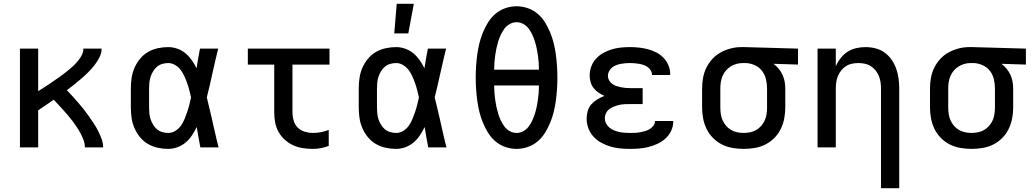

<svg xmlns="http://www.w3.org/2000/svg" viewBox="-20 -776 5440 1011"><path d="M85 0V-520H181V-296Q195 -305 209.5 -314Q224 -323 238 -332.5Q252 -342 265.5 -351.5Q279 -361 293 -370.5Q307 -380 320 -390.5Q333 -401 346 -411.5Q359 -422 371 -434Q383 -446 393.5 -459Q404 -472 411.5 -487.5Q419 -503 419 -520H515Q515 -496 503.5 -473.5Q492 -451 477 -432Q462 -413 444.5 -395.5Q427 -378 408.5 -362Q390 -346 371 -331Q352 -316 332 -301Q348 -285 363 -268Q378 -251 393 -234Q408 -217 422 -199Q436 -181 449 -162.5Q462 -144 474.5 -125Q487 -106 497 -86Q507 -66 515 -44.5Q523 -23 523 0H427Q427 -19 420.5 -37Q414 -55 405 -72Q396 -89 385.5 -105Q375 -121 363.5 -136.5Q352 -152 339.5 -166.5Q327 -181 314.5 -195Q302 -209 289 -223Q276 -237 263 -251Q242 -237 222 -223Q202 -209 181 -195V0Z M866 8Q838 8 810.5 2Q783 -4 759 -18Q735 -32 717 -54Q699 -76 688 -101.5Q677 -127 673 -154.5Q669 -182 669 -210V-310Q669 -338 673 -365.5Q677 -393 688 -418.5Q699 -444 717 -466Q735 -488 759 -502Q783 -516 810.5 -522Q838 -528 866 -528Q890 -528 914 -519.5Q938 -511 956.5 -495.5Q975 -480 989.5 -459.5Q1004 -439 1015 -417Q1019 -443 1023.5 -468.5Q1028 -494 1033 -520H1129Q1113 -456 1099 -391.5Q1085 -327 1069 -263Q1076 -236 1082 -209Q1088 -182 1095 -154Q1104 -115 1112.5 -76.5Q1121 -38 1131 0H1035Q1030 -27 1025 -53.5Q1020 -80 1016 -107Q1005 -85 991 -63.5Q977 -42 958 -26Q939 -10 915 -1Q891 8 866 8ZM866 -76Q886 -76 903.5 -87Q921 -98 932.5 -114Q944 -130 951.5 -148.5Q959 -167 965.5 -186Q972 -205 977 -224.5Q982 -244 986 -263Q982 -282 977 -301Q972 -320 965.5 -338.5Q959 -357 951 -374.5Q943 -392 931.5 -407.5Q920 -423 902.5 -433.5Q885 -444 866 -444Q850 -444 834.5 -439.5Q819 -435 807 -425Q795 -415 786.5 -401Q778 -387 773 -372Q768 -357 766.5 -341.5Q765 -326 765 -310V-210Q765 -194 766.5 -178.5Q768 -163 773 -148Q778 -133 786.5 -119Q795 -105 807 -95Q819 -85 834.5 -80.5Q850 -76 866 -76Z M1627 8Q1601 8 1574.5 4Q1548 0 1524 -11Q1500 -22 1480 -40Q1460 -58 1447 -81Q1434 -104 1429 -130.5Q1424 -157 1424 -184V-436H1285V-520H1715V-436H1520V-184Q1520 -162 1526.5 -140.5Q1533 -119 1548 -104Q1563 -89 1584.5 -82.5Q1606 -76 1627 -76Q1649 -76 1670 -80Q1691 -84 1711 -92V-8Q1691 0 1670 4Q1649 8 1627 8Z M2066 8Q2038 8 2010.5 2Q1983 -4 1959 -18Q1935 -32 1917 -54Q1899 -76 1888 -101.5Q1877 -127 1873 -154.5Q1869 -182 1869 -210V-310Q1869 -338 1873 -365.5Q1877 -393 1888 -418.5Q1899 -444 1917 -466Q1935 -488 1959 -502Q1983 -516 2010.5 -522Q2038 -528 2066 -528Q2090 -528 2114 -519.5Q2138 -511 2156.5 -495.5Q2175 -480 2189.5 -459.5Q2204 -439 2215 -417Q2219 -443 2223.5 -468.5Q2228 -494 2233 -520H2329Q2313 -456 2299 -391.5Q2285 -327 2269 -263Q2276 -236 2282 -209Q2288 -182 2295 -154Q2304 -115 2312.5 -76.5Q2321 -38 2331 0H2235Q2230 -27 2225 -53.5Q2220 -80 2216 -107Q2205 -85 2191 -63.5Q2177 -42 2158 -26Q2139 -10 2115 -1Q2091 8 2066 8ZM2066 -76Q2086 -76 2103.5 -87Q2121 -98 2132.5 -114Q2144 -130 2151.5 -148.5Q2159 -167 2165.5 -186Q2172 -205 2177 -224.5Q2182 -244 2186 -263Q2182 -282 2177 -301Q2172 -320 2165.5 -338.5Q2159 -357 2151 -374.5Q2143 -392 2131.5 -407.5Q2120 -423 2102.5 -433.5Q2085 -444 2066 -444Q2050 -444 2034.5 -439.5Q2019 -435 2007 -425Q1995 -415 1986.5 -401Q1978 -387 1973 -372Q1968 -357 1966.5 -341.5Q1965 -326 1965 -310V-210Q1965 -194 1966.5 -178.5Q1968 -163 1973 -148Q1978 -133 1986.5 -119Q1995 -105 2007 -95Q2019 -85 2034.5 -80.5Q2050 -76 2066 -76ZM2056 -600 2069 -756H2159L2130 -600Z M2700 8Q2670 8 2641 -2Q2612 -12 2589 -31.5Q2566 -51 2550 -77Q2534 -103 2522.5 -131Q2511 -159 2504 -188Q2497 -217 2493 -247Q2489 -277 2487 -307Q2485 -337 2485 -368Q2485 -398 2487 -428Q2489 -458 2493 -488Q2497 -518 2504 -547Q2511 -576 2522.5 -604Q2534 -632 2550 -658Q2566 -684 2589 -703.5Q2612 -723 2641 -733Q2670 -743 2700 -743Q2730 -743 2759 -733Q2788 -723 2811 -703.5Q2834 -684 2850 -658Q2866 -632 2877.5 -604Q2889 -576 2896 -547Q2903 -518 2907 -488Q2911 -458 2913 -428Q2915 -398 2915 -367Q2915 -337 2913 -307Q2911 -277 2907 -247Q2903 -217 2896 -188Q2889 -159 2877.5 -131Q2866 -103 2850 -77Q2834 -51 2811 -31.5Q2788 -12 2759 -2Q2730 8 2700 8ZM2582 -409H2818Q2818 -428 2816.5 -447Q2815 -466 2812.5 -484.5Q2810 -503 2806 -521.5Q2802 -540 2796.5 -558Q2791 -576 2783 -593Q2775 -610 2764 -625Q2753 -640 2736 -649.5Q2719 -659 2700 -659Q2681 -659 2664 -649.5Q2647 -640 2636 -625Q2625 -610 2617 -593Q2609 -576 2603.5 -558Q2598 -540 2594 -521.5Q2590 -503 2587.5 -484.5Q2585 -466 2583.5 -447Q2582 -428 2582 -409ZM2700 -76Q2719 -76 2736 -85.5Q2753 -95 2764 -110Q2775 -125 2783 -142Q2791 -159 2796.5 -177Q2802 -195 2806 -213.5Q2810 -232 2812.5 -250.5Q2815 -269 2816.5 -288Q2818 -307 2818 -326H2582Q2582 -307 2583.5 -288Q2585 -269 2587.5 -250.5Q2590 -232 2594 -213.5Q2598 -195 2603.5 -177Q2609 -159 2617 -142Q2625 -125 2636 -110Q2647 -95 2664 -85.5Q2681 -76 2700 -76Z M3297 8Q3271 8 3245 5.5Q3219 3 3194 -4.5Q3169 -12 3146 -24.5Q3123 -37 3105 -56.5Q3087 -76 3078 -101Q3069 -126 3069 -152Q3069 -172 3075 -192.5Q3081 -213 3095 -228Q3109 -243 3126.5 -253.5Q3144 -264 3163 -271Q3147 -278 3132 -288Q3117 -298 3106 -312Q3095 -326 3090 -343.5Q3085 -361 3085 -378Q3085 -403 3093.5 -426Q3102 -449 3118.5 -467Q3135 -485 3156.5 -497Q3178 -509 3201 -516Q3224 -523 3248.5 -525.5Q3273 -528 3297 -528Q3321 -528 3344.5 -525.5Q3368 -523 3391 -517Q3414 -511 3435.5 -500Q3457 -489 3473.5 -472Q3490 -455 3499.5 -432.5Q3509 -410 3509 -387V-381H3413V-383Q3413 -395 3406.5 -405.5Q3400 -416 3390 -423Q3380 -430 3368.5 -434Q3357 -438 3345 -440Q3333 -442 3321 -443Q3309 -444 3297 -444Q3285 -444 3272.5 -443Q3260 -442 3247.5 -439.5Q3235 -437 3223.5 -432.5Q3212 -428 3202.5 -420Q3193 -412 3187 -401Q3181 -390 3181 -377Q3181 -365 3187 -353.5Q3193 -342 3203.5 -334.5Q3214 -327 3226 -323Q3238 -319 3250 -316.5Q3262 -314 3274.5 -313Q3287 -312 3300 -312H3364V-228H3300Q3286 -228 3271.5 -227.5Q3257 -227 3243 -224Q3229 -221 3215.5 -216Q3202 -211 3190 -202.5Q3178 -194 3171.5 -181Q3165 -168 3165 -153Q3165 -139 3171.5 -126Q3178 -113 3189 -104Q3200 -95 3213.5 -89.5Q3227 -84 3240.5 -81Q3254 -78 3268.5 -77Q3283 -76 3297 -76Q3310 -76 3323.5 -76.5Q3337 -77 3350 -79.5Q3363 -82 3376 -85.5Q3389 -89 3400.5 -96Q3412 -103 3420.5 -114Q3429 -125 3429 -139H3525V-135Q3525 -110 3514 -87Q3503 -64 3484.5 -47Q3466 -30 3443.5 -19.5Q3421 -9 3396.5 -2.5Q3372 4 3347 6Q3322 8 3297 8Z M3896 8Q3867 8 3837.5 3Q3808 -2 3782 -15Q3756 -28 3735 -49Q3714 -70 3701 -96.5Q3688 -123 3682.5 -152Q3677 -181 3677 -210V-310Q3677 -338 3682 -366Q3687 -394 3699.5 -419.5Q3712 -445 3731.5 -466Q3751 -487 3776 -500.5Q3801 -514 3828.5 -521Q3856 -528 3884 -528H3900L4182 -520V-436L4053 -440Q4068 -429 4080 -414.5Q4092 -400 4100 -383Q4108 -366 4111.5 -347.5Q4115 -329 4115 -310V-210Q4115 -181 4109.5 -152Q4104 -123 4091 -96.5Q4078 -70 4057 -49Q4036 -28 4010 -15Q3984 -2 3954.5 3Q3925 8 3896 8ZM3896 -76Q3913 -76 3930 -79.5Q3947 -83 3962 -91.5Q3977 -100 3988.5 -113.5Q4000 -127 4007 -142.5Q4014 -158 4016.5 -175.5Q4019 -193 4019 -210V-310Q4019 -334 4013.5 -358Q4008 -382 3993.5 -401.5Q3979 -421 3957 -431.5Q3935 -442 3910 -444H3891Q3874 -444 3858 -439.5Q3842 -435 3827.5 -426Q3813 -417 3802 -404Q3791 -391 3784.5 -375.5Q3778 -360 3775.5 -343.5Q3773 -327 3773 -310V-210Q3773 -193 3775.5 -175.5Q3778 -158 3785 -142.5Q3792 -127 3803.5 -113.5Q3815 -100 3830 -91.5Q3845 -83 3862 -79.5Q3879 -76 3896 -76Z M4619 215V-310Q4619 -327 4616.5 -344Q4614 -361 4607.5 -376.5Q4601 -392 4590 -405.5Q4579 -419 4565 -428Q4551 -437 4534 -440.5Q4517 -444 4500 -444Q4483 -444 4466 -440.5Q4449 -437 4435 -428Q4421 -419 4410 -405.5Q4399 -392 4392.5 -376.5Q4386 -361 4383.5 -344Q4381 -327 4381 -310V0H4285V-520H4381V-428Q4391 -450 4406.5 -470Q4422 -490 4443 -503.5Q4464 -517 4488.5 -522.5Q4513 -528 4537 -528Q4564 -528 4590 -521.5Q4616 -515 4637.5 -499.5Q4659 -484 4674.5 -462Q4690 -440 4699 -414.5Q4708 -389 4711.5 -363Q4715 -337 4715 -310V215Z M5096 8Q5067 8 5037.5 3Q5008 -2 4982 -15Q4956 -28 4935 -49Q4914 -70 4901 -96.5Q4888 -123 4882.5 -152Q4877 -181 4877 -210V-310Q4877 -338 4882 -366Q4887 -394 4899.5 -419.5Q4912 -445 4931.5 -466Q4951 -487 4976 -500.5Q5001 -514 5028.5 -521Q5056 -528 5084 -528H5100L5382 -520V-436L5253 -440Q5268 -429 5280 -414.5Q5292 -400 5300 -383Q5308 -366 5311.5 -347.5Q5315 -329 5315 -310V-210Q5315 -181 5309.5 -152Q5304 -123 5291 -96.5Q5278 -70 5257 -49Q5236 -28 5210 -15Q5184 -2 5154.5 3Q5125 8 5096 8ZM5096 -76Q5113 -76 5130 -79.5Q5147 -83 5162 -91.5Q5177 -100 5188.5 -113.5Q5200 -127 5207 -142.5Q5214 -158 5216.5 -175.5Q5219 -193 5219 -210V-310Q5219 -334 5213.5 -358Q5208 -382 5193.5 -401.5Q5179 -421 5157 -431.5Q5135 -442 5110 -444H5091Q5074 -444 5058 -439.5Q5042 -435 5027.5 -426Q5013 -417 5002 -404Q4991 -391 4984.5 -375.5Q4978 -360 4975.5 -343.5Q4973 -327 4973 -310V-210Q4973 -193 4975.5 -175.5Q4978 -158 4985 -142.5Q4992 -127 5003.5 -113.5Q5015 -100 5030 -91.5Q5045 -83 5062 -79.5Q5079 -76 5096 -76Z"/></svg>

Font: Iosevka Fixed Curly Md Ex
Style: Regular
Weight: 500
Width: 7
Monospace: yes
Designer: Belleve Invis
Foundry: Belleve Invis
Version: Version 30.1.2